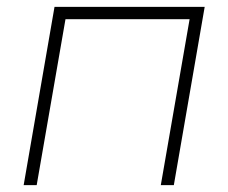

<svg xmlns="http://www.w3.org/2000/svg" viewBox="-20 -540 666 560"><path d="M49 0H87L171 -484H533L449 0H487L577 -520H139Z"/></svg>

Font: Fixel Display 20240404 ExLight
Style: Italic
Weight: 200
Italic angle: -10°
Designer: AlfaBravo + MacPaw
Foundry: Kyrylo Tkachov, Marchela Mozhyna, Serhii Makarenko, Maria Weinstein, Zakhar Kryvoshyya
Version: Version 1.211;Glyphs 3.2 (3225)